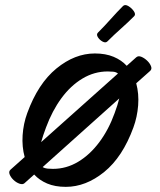

<svg xmlns="http://www.w3.org/2000/svg" viewBox="-20 -687 624 747"><path d="M21 -27 76 -76Q65 -116 68 -161Q71 -206 86 -247Q128 -362 199.5 -420.5Q271 -479 349 -479Q391 -479 422 -466Q453 -453 473 -431L510 -464Q518 -471 530 -466Q542 -461 552.5 -451Q563 -441 567.5 -429.5Q572 -418 564 -411L510 -363Q521 -322 517.5 -277Q514 -232 499 -191Q457 -76 385.5 -18Q314 40 236 40Q194 40 163.5 27Q133 14 113 -8L75 26Q68 32 55.5 27.5Q43 23 32.5 13Q22 3 17.5 -8.5Q13 -20 21 -27ZM159 -191Q147 -159 140 -134L439 -401Q431 -407 420.5 -408Q410 -409 399 -409Q347 -409 301 -381.5Q255 -354 219 -305Q183 -256 159 -191ZM186 -30Q238 -30 284 -57.5Q330 -85 366.5 -134Q403 -183 426 -247Q438 -279 444 -304L146 -37Q154 -32 164.5 -31Q175 -30 186 -30ZM361 -560Q387 -586 410.5 -612.5Q434 -639 459 -664Q467 -671 480 -663Q493 -655 501 -643Q509 -631 502 -624Q477 -599 450.5 -575.5Q424 -552 398 -526Q391 -519 379.5 -525Q368 -531 361 -542Q354 -553 361 -560Z"/></svg>

Font: Story Script
Style: Regular
Weight: 400
Designer: Lana Roulhac, Ben Buysse
Version: Version 1.000; ttfautohint (v1.8.4.7-5d5b)